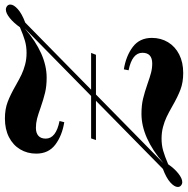

<svg xmlns="http://www.w3.org/2000/svg" viewBox="-44 -750 776 793"><g transform="rotate(-90 344.5 -354.0)"><path d="M721.7 -699.7Q721.7 -686 703.1 -669.2Q684.6 -652.3 647 -638.2L370.1 -366.2H522L514.2 -346.2H350.1L66.9 -67.9Q171.9 -158.2 270.5 -158.2Q305.7 -158.2 333 -151.6Q360.4 -145 395.5 -132.8Q421.4 -123.5 439.9 -118.7Q458.5 -113.8 478 -113.8Q522.5 -113.8 522.5 -154.3Q522.5 -196.8 450.2 -211.4L454.1 -231Q509.3 -222.2 546.6 -194.1Q584 -166 584 -115.2Q584 -78.1 566.2 -48.6Q548.3 -19 515.6 -2.4Q482.9 14.2 439 14.2Q400.4 14.2 370.6 2.9Q340.8 -8.3 301.8 -30.8Q275.4 -45.9 257.3 -54.4Q239.3 -63 216.6 -69.1Q193.8 -75.2 168 -75.2Q141.1 -75.2 118.2 -68.6Q95.2 -62 62 -47.9Q44.4 -22 23.9 -5.9Q3.4 10.3 -11.7 10.3Q-19.5 10.3 -25.9 4.9Q-31.7 0 -31.7 -8.3Q-31.7 -22 -13.2 -38.8Q5.4 -55.7 43 -69.8L324.2 -346.2H162.1L168.9 -366.2H344.2L623 -640.1Q518.1 -549.8 419.9 -549.8Q384.8 -549.8 357.4 -556.4Q330.1 -563 294.9 -575.2Q269 -584.5 250.5 -589.4Q231.9 -594.2 212.4 -594.2Q191.4 -594.2 179.7 -584Q168 -573.7 168 -553.7Q168 -511.2 240.7 -496.6L235.8 -477.1Q180.7 -485.8 143.3 -513.9Q106 -542 106 -592.8Q106 -629.9 123.8 -659.4Q141.6 -689 174.3 -705.6Q207 -722.2 251 -722.2Q289.6 -722.2 319.3 -710.9Q349.1 -699.7 388.2 -677.2Q414.6 -662.1 432.6 -653.6Q450.7 -645 473.4 -638.9Q496.1 -632.8 522 -632.8Q548.8 -632.8 571.8 -639.4Q594.7 -646 627.9 -660.2Q646 -686 666 -702.1Q686 -718.3 701.2 -718.3Q709 -718.3 715.8 -712.9Q721.7 -708 721.7 -699.7Z"/></g></svg>

Font: TypoPRO Playfair Display
Style: Bold Italic
Weight: 700
Italic angle: -14.9847°
Designer: Claus Eggers Sørensen
Foundry: Claus Eggers Sørensen
Version: Version 1.004;PS 001.004;hotconv 1.0.70;makeotf.lib2.5.58329